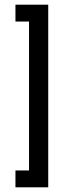

<svg xmlns="http://www.w3.org/2000/svg" viewBox="-20 -760 310 820"><path d="M46 40V-32H104V-668H46V-740H186V40Z"/></svg>

Font: Boldmen Medium
Style: Regular
Weight: 400
Designer: Matt McInerney, Pablo Impallari, Rodrigo Fuenzalida
Foundry: LIVING CONCEPT
Version: Version 1.000